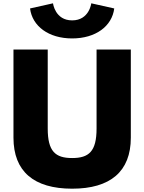

<svg xmlns="http://www.w3.org/2000/svg" viewBox="-20 -1124 871 1159"><path d="M531 -1104C531 -1104 518.9 -1001 415.5 -1001C312.1 -1001 300 -1104 300 -1104L161.4 -1073C174.6 -966 273.6 -892 415.5 -892C557.4 -892 656.4 -966 669.6 -1073ZM562.9 -825H769.7V-293C769.7 -89 646.5 15 415.5 15C184.5 15 61.3 -89 61.3 -293V-825H268.1V-348C268.1 -210 314.3 -170 415.5 -170C516.7 -170 562.9 -210 562.9 -348Z"/></svg>

Font: Hussar
Style: BdWide
Weight: 700
Foundry: Cannot Into Space Fonts
Version: Version 2.00